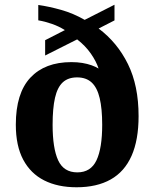

<svg xmlns="http://www.w3.org/2000/svg" viewBox="-20 -782 654 812"><path d="M303.8 10Q224.3 10 166.8 -19.1Q109.3 -48.2 78.1 -106.8Q46.9 -165.5 46.9 -254.8Q46.9 -387.7 108.4 -453.5Q169.9 -519.3 281.9 -519.3Q306.8 -519.3 328.2 -515.8Q349.7 -512.2 367.3 -505.9Q384.9 -499.6 396.9 -492.2Q386.9 -522.9 363.9 -555.8Q340.8 -588.7 306.3 -615.4L170.9 -547.3V-612L254.3 -654.7Q229.3 -670.6 199.8 -680.9Q170.4 -691.2 141.9 -696V-761Q187.3 -754.6 238.5 -740.2Q289.8 -725.8 338.1 -698L464.2 -762V-695.7L397.1 -661.4Q476.2 -602.2 521.1 -511Q566.1 -419.7 566.1 -291Q566.1 -190 536.4 -123Q506.7 -56 448.1 -23Q389.5 10 303.8 10ZM307 -53Q364 -53 388.1 -104.1Q412.2 -155.1 412.2 -254.2Q412.2 -322.2 401.6 -366.9Q391 -411.5 367.7 -433.1Q344.4 -454.7 306 -454.7Q268.2 -454.7 245.4 -433.7Q222.7 -412.6 212.6 -368.3Q202.5 -324 202.5 -254.2Q202.5 -155.1 225.9 -104.1Q249.4 -53 307 -53Z"/></svg>

Font: Noto Serif Lao
Style: Regular
Weight: 400
Designer: Monotype Design Team
Foundry: Monotype Imaging Inc.
Version: Version 2.003